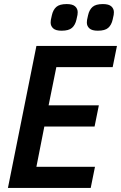

<svg xmlns="http://www.w3.org/2000/svg" viewBox="-20 -924 595 944"><path d="M19 0 159 -698H555L534 -594H257L219 -406H466L445 -302H198L159 -104H447L426 0ZM283 -773Q254 -773 241.5 -784.5Q229 -796 229 -813Q229 -819 230 -826Q231 -833 235 -849Q241 -876 257 -890Q273 -904 308 -904Q337 -904 349.5 -892.5Q362 -881 362 -864Q362 -858 361 -851Q360 -844 356 -828Q350 -801 334 -787Q318 -773 283 -773ZM461 -773Q432 -773 419.5 -784.5Q407 -796 407 -813Q407 -819 408 -826Q409 -833 413 -849Q419 -876 435 -890Q451 -904 486 -904Q515 -904 527.5 -892.5Q540 -881 540 -864Q540 -858 539 -851Q538 -844 534 -828Q528 -801 512 -787Q496 -773 461 -773Z"/></svg>

Font: IBM Plex Sans Condensed SemiBold
Style: Italic
Weight: 600
Width: 3
Italic angle: -11°
Designer: Mike Abbink, Paul van der Laan, Pieter van Rosmalen
Foundry: Bold Monday
Version: Version 1.3